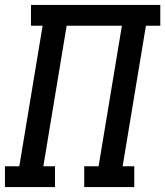

<svg xmlns="http://www.w3.org/2000/svg" viewBox="-29 -755 667 775"><path d="M-9 0V-84H49L143 -651H96V-735H618V-651H560L466 -84H513V0H311V-84H369L463 -651H240L146 -84H193V0Z"/></svg>

Font: Iosevka Slab Medium Extended
Style: Italic
Weight: 500
Width: 7
Italic angle: -9°
Monospace: yes
Designer: Belleve Invis
Foundry: Belleve Invis
Version: Version 11.1.0; ttfautohint (v1.8.3)